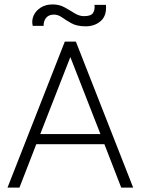

<svg xmlns="http://www.w3.org/2000/svg" viewBox="-20 -848 636 868"><path d="M528 0 452 -196H144L68 0H14L273 -660H323L582 0ZM162 -242H434L298 -590ZM224 -782Q201 -782 189 -768Q177 -754 177 -731H128Q122 -755 132 -777.5Q142 -800 164.5 -814Q187 -828 218 -828Q248 -828 271.5 -815Q295 -802 316.5 -788.5Q338 -775 360 -775Q392 -775 401 -790Q410 -805 407 -826H459Q463 -777 435.5 -753Q408 -729 368 -729Q328 -729 303.5 -742.5Q279 -756 261 -769Q243 -782 224 -782Z"/></svg>

Font: Lil Grotesk Light
Style: Regular
Weight: 300
Designer: Bastien Sozeau
Foundry: NBR — Bastien Sozeau
Version: Version 3.003; ttfautohint (v1.8.4.7-5d5b);gftools[0.9.33]